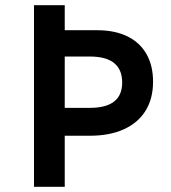

<svg xmlns="http://www.w3.org/2000/svg" viewBox="-20 -717 656 737"><path d="M110.5 -697H228.5V-601H353.5Q420 -601 468.2 -577.8Q516.5 -554.5 542 -510Q567.5 -465.5 567.5 -403.5Q567.5 -338.5 538.8 -292Q510 -245.5 455.5 -220.8Q401 -196 325 -196H228.5V0H110.5ZM325 -303Q449 -303 449 -400Q449 -500 325 -500H228.5V-303Z"/></svg>

Font: HK Grotesk
Style: Bold
Weight: 700
Designer: Alfredo Marco Pradil
Foundry: Hanken Design Co.
Version: Version 3.001